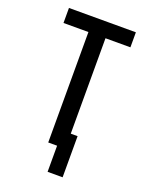

<svg xmlns="http://www.w3.org/2000/svg" viewBox="-162 -819 825 1057"><g transform="rotate(20 250.0 -291.0)"><path d="M252 153V0H200V-647H54V-735H446V-647H300V-88H340V153Z"/></g></svg>

Font: Iosevka SS18 Semibold
Style: Regular
Weight: 600
Monospace: yes
Designer: Belleve Invis
Foundry: Belleve Invis
Version: Version 25.1.1; ttfautohint (v1.8.4)